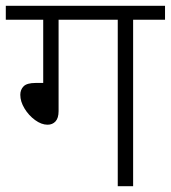

<svg xmlns="http://www.w3.org/2000/svg" viewBox="-20 -642 589 662"><path d="M182 -574V-259Q182 -235 171.5 -223.5Q161 -212 144 -212Q123 -212 101 -228Q79 -244 64.5 -268Q50 -292 50 -315Q50 -333 61.5 -344.5Q73 -356 103 -356H129V-574H0V-622H549V-574H439V0H386V-574Z"/></svg>

Font: RS Noto Sans Light
Style: Regular
Weight: 300
Designer: Monotype Design Team
Foundry: Monotype Imaging Inc.
Version: Version 3.10